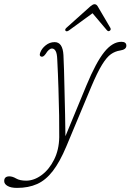

<svg xmlns="http://www.w3.org/2000/svg" viewBox="-141 -647 622 914"><path d="M270.5 -240.5Q316 -350 355.2 -399Q394.5 -448 437 -448Q460.5 -448 460.5 -429.5Q460.5 -411 430.5 -406.5Q407 -403 387 -389Q367 -375 344.8 -339Q322.5 -303 293 -233L175 49.5Q144 123.5 110.5 167Q77 210.5 35.8 229Q-5.5 247.5 -60 247.5Q-89 247.5 -105 238.2Q-121 229 -121 215Q-121 192.5 -96.5 192.5Q-81.5 192.5 -64 202.8Q-46.5 213 -16.5 213Q21 213 57 186.5Q93 160 116.5 113Q140 66 141 6Q141.5 -34.5 140.5 -95.8Q139.5 -157 137.2 -227.2Q135 -297.5 131.5 -364.5Q130.5 -392.5 123.8 -404.2Q117 -416 106.5 -416Q92 -416 76.5 -390.5Q65 -374 55 -377.5Q44.5 -381 50.5 -396.5Q57.5 -416 76.5 -431.2Q95.5 -446.5 119 -446.5Q157.5 -446.5 161 -385Q162.5 -357.5 163.8 -312.8Q165 -268 166.2 -214Q167.5 -160 168.8 -104Q170 -48 170.5 1.5ZM189 -503.5Q177 -494.5 171.5 -500Q166 -505.5 174.5 -514L289.5 -617Q301.5 -627 309 -627Q318 -627 324 -617L384.5 -514Q389 -505 380.5 -500Q374 -496 367.5 -503.5L299.5 -584Z"/></svg>

Font: Fraunces 72pt SuperSoft Thin
Style: Italic
Weight: 100
Italic angle: -16°
Version: Version 1.000;[b76b70a41]